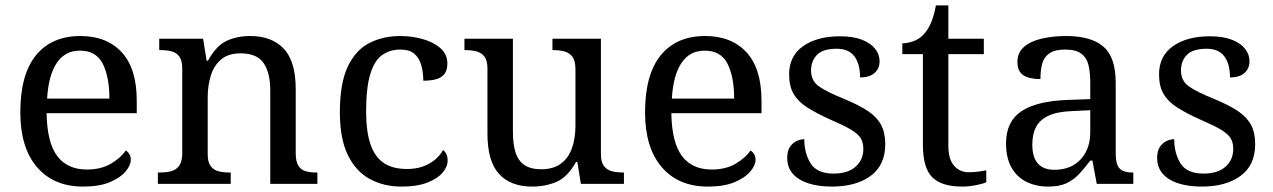

<svg xmlns="http://www.w3.org/2000/svg" viewBox="-20 -679 4699 709"><path d="M287 10Q178 10 116.5 -62Q55 -134 55 -264Q55 -404 113 -475Q171 -546 277 -546Q374 -546 429.5 -486Q485 -426 485 -307V-261H152Q154 -152 191.5 -102.5Q229 -53 301 -53Q353 -53 389.5 -74.5Q426 -96 444 -123Q451 -120 457 -111Q463 -102 463 -89Q463 -69 444 -46Q425 -23 386 -6.5Q347 10 287 10ZM384 -315Q384 -395 359.5 -443.5Q335 -492 275 -492Q220 -492 189.5 -446.5Q159 -401 154 -315Z M563 0V-42H571Q594 -42 612.5 -47Q631 -52 642 -67.5Q653 -83 653 -114V-426Q653 -456 642 -470.5Q631 -485 613 -489.5Q595 -494 573 -494H568V-536H730L743 -455H748Q779 -511 817.5 -528.5Q856 -546 904 -546Q983 -546 1027.5 -499.5Q1072 -453 1072 -350V-114Q1072 -83 1081.5 -67.5Q1091 -52 1108 -47Q1125 -42 1147 -42H1152V0H978V-345Q978 -410 953.5 -446Q929 -482 868 -482Q823 -482 796.5 -459.5Q770 -437 758.5 -400Q747 -363 747 -320V-109Q747 -80 758 -65.5Q769 -51 787 -46.5Q805 -42 827 -42H832V0Z M1463 10Q1397 10 1345.5 -18Q1294 -46 1264.5 -106.5Q1235 -167 1235 -265Q1235 -372 1264.5 -433.5Q1294 -495 1344.5 -520.5Q1395 -546 1458 -546Q1500 -546 1540 -535Q1580 -524 1606 -501.5Q1632 -479 1632 -444Q1632 -421 1622 -407Q1612 -393 1592.5 -387Q1573 -381 1543 -381Q1543 -413 1535.5 -439Q1528 -465 1510 -480.5Q1492 -496 1458 -496Q1420 -496 1391.5 -476Q1363 -456 1347.5 -406Q1332 -356 1332 -266Q1332 -195 1347.5 -148Q1363 -101 1396 -78Q1429 -55 1483 -55Q1530 -55 1564.5 -74.5Q1599 -94 1616 -125Q1624 -119 1628.5 -109.5Q1633 -100 1633 -86Q1633 -63 1614 -41Q1595 -19 1557.5 -4.5Q1520 10 1463 10Z M1945 10Q1866 10 1823 -36.5Q1780 -83 1780 -186V-426Q1780 -456 1768.5 -470.5Q1757 -485 1738.5 -489.5Q1720 -494 1698 -494H1695V-536H1874V-191Q1874 -148 1883.5 -117Q1893 -86 1916 -70Q1939 -54 1979 -54Q2023 -54 2051 -74.5Q2079 -95 2092 -131.5Q2105 -168 2105 -216V-422Q2105 -454 2094 -469Q2083 -484 2064.5 -489Q2046 -494 2023 -494H2020V-536H2199V-109Q2199 -80 2210.5 -65.5Q2222 -51 2240.5 -46.5Q2259 -42 2281 -42H2284V0H2125L2112 -81H2107Q2076 -25 2035 -7.5Q1994 10 1945 10Z M2594 10Q2485 10 2423.5 -62Q2362 -134 2362 -264Q2362 -404 2420 -475Q2478 -546 2584 -546Q2681 -546 2736.5 -486Q2792 -426 2792 -307V-261H2459Q2461 -152 2498.5 -102.5Q2536 -53 2608 -53Q2660 -53 2696.5 -74.5Q2733 -96 2751 -123Q2758 -120 2764 -111Q2770 -102 2770 -89Q2770 -69 2751 -46Q2732 -23 2693 -6.5Q2654 10 2594 10ZM2691 -315Q2691 -395 2666.5 -443.5Q2642 -492 2582 -492Q2527 -492 2496.5 -446.5Q2466 -401 2461 -315Z M3052 10Q3002 10 2965 -2Q2928 -14 2907.5 -37.5Q2887 -61 2887 -96Q2887 -123 2898 -138Q2909 -153 2923.5 -159Q2938 -165 2950 -165Q2950 -113 2973.5 -75.5Q2997 -38 3058 -38Q3111 -38 3139.5 -63.5Q3168 -89 3168 -129Q3168 -154 3157.5 -170Q3147 -186 3120.5 -201.5Q3094 -217 3045 -238Q2994 -261 2960.5 -282.5Q2927 -304 2910.5 -332.5Q2894 -361 2894 -404Q2894 -472 2945.5 -508.5Q2997 -545 3082 -545Q3130 -545 3162.5 -532.5Q3195 -520 3211.5 -499Q3228 -478 3228 -453Q3228 -426 3209.5 -409.5Q3191 -393 3156 -393Q3156 -443 3135 -471Q3114 -499 3070 -499Q3019 -499 2997 -476.5Q2975 -454 2975 -419Q2975 -381 3003.5 -360.5Q3032 -340 3099 -313Q3152 -291 3185 -269Q3218 -247 3233.5 -218Q3249 -189 3249 -147Q3249 -69 3195 -29.5Q3141 10 3052 10Z M3533 10Q3457 10 3422.5 -24.5Q3388 -59 3388 -145V-479H3312V-519Q3330 -519 3352 -526.5Q3374 -534 3390 -551Q3407 -569 3418 -595Q3429 -621 3436 -659H3482V-536H3613V-479H3482V-142Q3482 -91 3503 -67Q3524 -43 3558 -43Q3576 -43 3591 -45Q3606 -47 3622 -50V-6Q3609 0 3583 5Q3557 10 3533 10Z M3850 10Q3806 10 3770.5 -7.5Q3735 -25 3715 -60.5Q3695 -96 3695 -150Q3695 -230 3751.5 -268Q3808 -306 3923 -310L4006 -313V-373Q4006 -409 4000 -436.5Q3994 -464 3974 -480Q3954 -496 3913 -496Q3875 -496 3855 -482Q3835 -468 3828.5 -443.5Q3822 -419 3822 -387Q3780 -387 3758.5 -401.5Q3737 -416 3737 -450Q3737 -485 3761.5 -506Q3786 -527 3827 -536.5Q3868 -546 3917 -546Q4009 -546 4054.5 -507Q4100 -468 4100 -373V-114Q4100 -86 4106 -70.5Q4112 -55 4126 -48.5Q4140 -42 4162 -42H4165V0H4030L4014 -86H4006Q3985 -58 3965 -36.5Q3945 -15 3918.5 -2.5Q3892 10 3850 10ZM3873 -52Q3914 -52 3943.5 -69Q3973 -86 3989.5 -117.5Q4006 -149 4006 -191V-272L3942 -269Q3885 -267 3852.5 -252Q3820 -237 3806 -210.5Q3792 -184 3792 -145Q3792 -114 3801 -93.5Q3810 -73 3828 -62.5Q3846 -52 3873 -52Z M4418 10Q4368 10 4331 -2Q4294 -14 4273.5 -37.5Q4253 -61 4253 -96Q4253 -123 4264 -138Q4275 -153 4289.5 -159Q4304 -165 4316 -165Q4316 -113 4339.5 -75.5Q4363 -38 4424 -38Q4477 -38 4505.5 -63.5Q4534 -89 4534 -129Q4534 -154 4523.5 -170Q4513 -186 4486.5 -201.5Q4460 -217 4411 -238Q4360 -261 4326.5 -282.5Q4293 -304 4276.5 -332.5Q4260 -361 4260 -404Q4260 -472 4311.5 -508.5Q4363 -545 4448 -545Q4496 -545 4528.5 -532.5Q4561 -520 4577.5 -499Q4594 -478 4594 -453Q4594 -426 4575.5 -409.5Q4557 -393 4522 -393Q4522 -443 4501 -471Q4480 -499 4436 -499Q4385 -499 4363 -476.5Q4341 -454 4341 -419Q4341 -381 4369.5 -360.5Q4398 -340 4465 -313Q4518 -291 4551 -269Q4584 -247 4599.5 -218Q4615 -189 4615 -147Q4615 -69 4561 -29.5Q4507 10 4418 10Z"/></svg>

Font: Noto Serif Malayalam
Style: Regular
Weight: 400
Designer: Indian type Foundry, Jelle Bosma, Monotype Design Team
Foundry: Monotype Imaging Inc.
Version: Version 2.103